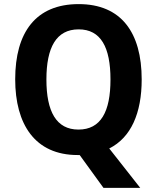

<svg xmlns="http://www.w3.org/2000/svg" viewBox="-20 -745 764 935"><path d="M670 -358C670 -587 570 -725 363 -725C154 -725 54 -587 54 -359C54 -140 150 10 358 10C362 10 364 10 368 10L484 170H663L512 -22C618 -75 670 -194 670 -358ZM206 -358C206 -514 254 -602 363 -602C471 -602 518 -515 518 -358C518 -201 471 -114 362 -114C254 -114 206 -202 206 -358Z"/></svg>

Font: Noto Sans Gurmukhi SemiCondensed
Style: Bold
Weight: 700
Width: 4
Designer: Jelle Bosma - Monotype Design Team
Foundry: Monotype Imaging Inc.
Version: Version 2.004